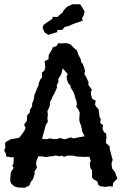

<svg xmlns="http://www.w3.org/2000/svg" viewBox="-24 -880 594 903"><path d="M93 3 63 2 44 -3 31 -14 25 -24 24 -39 27 -70 40 -90 34 -102 39 -110 41 -137 38 -141 26 -140 16 -143 7 -142 3 -159 -4 -171 1 -187 0 -208 6 -214 26 -225 44 -228 59 -231 67 -233 81 -251 92 -267 96 -280 89 -294 102 -311 104 -338 117 -352 116 -362 127 -380V-392L134 -410L137 -425V-432L145 -450L149 -462L157 -478L158 -488L166 -507L174 -516L173 -539L185 -548L189 -564L186 -593L204 -601L205 -621L222 -650L223 -656L242 -664L250 -677L260 -676L288 -677L298 -675L309 -670L319 -659L338 -642L345 -621L355 -604L358 -587L365 -580L372 -561L376 -546L373 -531L379 -522L385 -510L393 -491L391 -482L408 -458L403 -447L405 -430L410 -415L426 -407L423 -388L430 -376L439 -367L442 -350L444 -330L450 -320L447 -301L461 -292L458 -274L465 -259L475 -252L477 -232L475 -222L474 -208L492 -191V-179L496 -165L502 -142L506 -128L501 -115V-101L504 -87L517 -70L528 -40L514 -26L508 -19L506 -2L491 -4L469 -1L445 -5L438 -12L434 -26L416 -37L409 -45V-79L401 -90L398 -112L403 -123L396 -143L372 -142L357 -143L335 -144L321 -148H316H291L278 -142L266 -148L257 -145L234 -149L229 -146L206 -144L193 -141L178 -144L156 -145L146 -118V-106L150 -92L138 -73L139 -62L131 -37L121 -25L114 -7L102 -2ZM195 -225 210 -229 228 -226H246L255 -231L282 -225L309 -234L322 -229L345 -234L374 -239L362 -263L360 -277L357 -290L350 -308L349 -323L351 -351L345 -364L334 -380L338 -388L335 -407L330 -419L326 -436L322 -446L308 -469V-477L297 -489L290 -508V-520L294 -532L271 -559L266 -537L259 -522L250 -509L251 -494L243 -480L244 -468L233 -443L222 -423L218 -413L211 -400V-386L206 -372L199 -357L201 -342L199 -323L201 -308L191 -291L186 -271L179 -248L174 -227ZM202 -717 186 -727 176 -750 182 -764 199 -776 210 -783 223 -792V-801L246 -800L260 -813L272 -823L275 -831L286 -843L293 -849L306 -855L316 -860H331H344H353L364 -843L374 -826L370 -809L362 -794L365 -783L349 -777L341 -774L330 -771L313 -764L308 -761L290 -755L281 -754L269 -740L244 -738L246 -729L225 -723L207 -717Z"/></svg>

Font: Winky Rough
Style: Regular
Weight: 400
Designer: Simon Atzbach
Foundry: typofactur
Version: Version 1.206